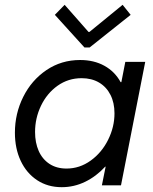

<svg xmlns="http://www.w3.org/2000/svg" viewBox="-20 -777 641 805"><path d="M42.5 -220.7Q42.5 -300.8 77.4 -370.8Q112.3 -440.9 174.8 -483.2Q237.3 -525.4 315.9 -525.4Q374 -525.4 417.7 -501.2Q461.4 -477.1 485.8 -432.6H488.8L505.4 -517.6H588.9L487.3 0H407.2L422.9 -78.1H420.9Q383.8 -37.6 337.2 -14.9Q290.5 7.8 238.8 7.8Q180.2 7.8 135.7 -21.5Q91.3 -50.8 66.9 -102.5Q42.5 -154.3 42.5 -220.7ZM460 -301.8Q460 -346.2 443.1 -379.4Q426.3 -412.6 395.3 -430.9Q364.3 -449.2 322.3 -449.2Q266.1 -449.2 221.4 -417.5Q176.8 -385.7 151.9 -333.7Q127 -281.7 127 -223.6Q127 -178.7 142.3 -144Q157.7 -109.4 187.5 -89.8Q217.3 -70.3 258.8 -70.3Q314 -70.3 360.4 -103.8Q406.7 -137.2 433.3 -190.9Q460 -244.6 460 -301.8ZM210 -714.8 251 -756.8 351.1 -643.1H355L494.1 -756.8L527.8 -714.8L356 -578.1H334Z"/></svg>

Font: Reddit Sans Chocolate
Style: Italic
Weight: 400
Italic angle: -11.25°
Designer: Stephen Hutchings
Version: Version 1.013